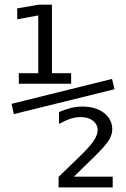

<svg xmlns="http://www.w3.org/2000/svg" viewBox="-20 -692 540 821"><path d="M60.5 -378.9H143.6V-626L53.7 -609.4V-656.2L145.5 -671.9H202.1V-378.9H284.2V-334H60.5ZM39.1 -204.1 29.3 -248 459 -354.5 469.7 -310.5ZM295.9 63.5H461.9V109.4H230.5V64.5L324.2 -26.4Q364.3 -65.4 380.9 -90.3Q397.5 -115.2 397.5 -135.7Q397.5 -160.2 377.4 -175.8Q357.4 -191.4 324.2 -191.4Q303.7 -191.4 281.2 -184.1Q258.8 -176.8 232.4 -162.1V-212.9Q259.8 -224.6 283.7 -230.5Q307.6 -236.3 332 -236.3Q389.6 -236.3 424.8 -209Q460 -181.6 460 -138.7Q460 -115.2 444.8 -91.3Q429.7 -67.4 380.9 -19.5Z"/></svg>

Font: BabelStone Shapes
Style: Regular
Weight: 400
Designer: Andrew West
Foundry: BabelStone
Version: Version 15.0.0 September 13, 2022